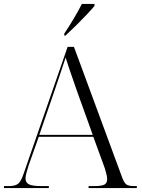

<svg xmlns="http://www.w3.org/2000/svg" viewBox="-22 -951 720 971"><path d="M-2 0V-10H23Q56 -10 70.5 -22.5Q85 -35 98 -74L320 -714H352L593 -61Q604 -29 615.5 -19.5Q627 -10 654 -10H670V0H426V-10H456Q494 -10 507 -18Q520 -26 520 -45Q520 -57 514 -79Q508 -101 503 -114L450 -259H174L124 -118Q120 -105 113.5 -83.5Q107 -62 107 -49Q107 -28 124 -19Q141 -10 187 -10H225V0ZM177 -269H447L370 -483Q354 -529 337.5 -576.5Q321 -624 310 -660Q299 -626 284 -582Q269 -538 255 -496ZM303 -781Q324 -812 349.5 -854.5Q375 -897 392 -931H456V-921Q442 -904 416 -876.5Q390 -849 361 -820.5Q332 -792 309 -771H303Z"/></svg>

Font: Noto Serif Display Light
Style: Regular
Weight: 300
Designer: Monotype Design Team
Foundry: Monotype Imaging Inc.
Version: Version 2.009